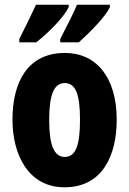

<svg xmlns="http://www.w3.org/2000/svg" viewBox="-20 -786 550 816"><path d="M447 -756V-766H307C297 -740 271 -688 236 -620V-606H315C360 -646 431 -718 447 -756ZM272 -756V-766H133C122 -741 97 -690 62 -620V-606H134C190 -650 254 -716 272 -756ZM476 -277C476 -459 388 -561 256 -561C98 -561 33 -438 33 -277C33 -128 101 10 254 10C420 10 476 -132 476 -277ZM189 -275C189 -383 209 -433 255 -433C303 -433 320 -382 320 -277C320 -171 303 -119 255 -119C209 -119 189 -172 189 -275Z"/></svg>

Font: Noto Sans Bengali ExtraCondensed ExtraBold
Style: Regular
Weight: 800
Width: 2
Designer: Joana Ranito - Universal Thirst; Jelle Bosma - Monotype Design Team
Foundry: Universal Thirst ehf.
Version: Version 3.000